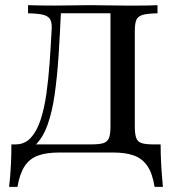

<svg xmlns="http://www.w3.org/2000/svg" viewBox="-20 -591 690 744"><path d="M15.3 133.1Q20.2 90.3 22.2 49.6Q24.2 8.9 24.2 -31.5H334.7Q364.5 -31.5 380.2 -36.3Q396 -41.1 402 -55.6Q408.1 -70.2 408.1 -100.8V-544.4L415.3 -539.5H207.3L216.1 -543.5Q212.1 -454.8 206.9 -374.2Q201.6 -293.5 191.9 -225.4Q182.3 -157.3 164.1 -106.9Q146 -56.5 116.1 -28.2Q86.3 0 40.3 0V-31.5Q75.8 -31.5 99.2 -56.9Q122.6 -82.3 137.1 -126.2Q151.6 -170.2 159.7 -227Q167.7 -283.9 172.2 -346.4Q176.6 -408.9 179.8 -471Q182.3 -499.2 175.8 -513.3Q169.4 -527.4 149.6 -533.1Q129.8 -538.7 88.7 -539.5V-571Q107.3 -570.2 136.3 -569.8Q165.3 -569.4 194.4 -569.4Q227.4 -569.4 259.7 -570.2Q291.9 -571 328.2 -571Q363.7 -571 393.1 -570.2Q422.6 -569.4 462.9 -569.4Q488.7 -569.4 513.3 -569.4Q537.9 -569.4 558.1 -569.8Q578.2 -570.2 590.3 -571V-539.5Q550.8 -538.7 532.3 -533.1Q513.7 -527.4 508.1 -513.3Q502.4 -499.2 502.4 -470.2V-100.8Q502.4 -71.8 507.7 -56.9Q512.9 -41.9 528.2 -36.7Q543.5 -31.5 575 -31.5H602.4Q602.4 8.9 604.8 50Q607.3 91.1 611.3 133.1H579Q571 81.5 551.2 52.4Q531.5 23.4 499.2 11.7Q466.9 0 418.5 0H208.9Q160.5 0 127.8 11.7Q95.2 23.4 75.8 52.4Q56.5 81.5 47.6 133.1Z"/></svg>

Font: Playfair 12pt Medium
Style: Regular
Weight: 500
Designer: Claus Eggers Sørensen
Foundry: Claus Eggers Sørensen
Version: Version 2.000;gftools[0.9.28]